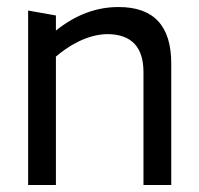

<svg xmlns="http://www.w3.org/2000/svg" viewBox="-20 -526 567 546"><path d="M388 -321V0H467V-345C467 -452 418 -506 317 -506C254 -506 195 -484 139 -439V-482L60 -496V0H139V-365C170 -392 226 -429 287 -429C354 -428 388 -392 388 -321Z"/></svg>

Font: All Genders v4 Light
Style: Regular
Weight: 300
Designer: Rassam Alawdi
Foundry: Rassam Art
Version: Version 3.100;FEAKit 1.0